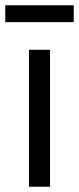

<svg xmlns="http://www.w3.org/2000/svg" viewBox="-30 -709 300 729"><path d="M80 0V-520H160V0ZM-10 -625V-689H250V-625Z"/></svg>

Font: Oxanium ExtraLight
Style: Regular
Weight: 400
Version: Version 2.000